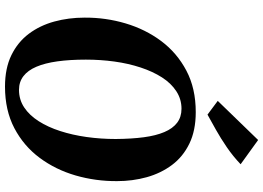

<svg xmlns="http://www.w3.org/2000/svg" viewBox="-162 -880 1052 768"><g transform="rotate(90 364.0 -496.0)"><path d="M326.5 10Q253 10 200.8 -15.5Q148.5 -41 115.2 -85.2Q82 -129.5 66.2 -187Q50.5 -244.5 50.5 -308.5Q50 -392.5 73.5 -472Q97 -551.5 144.2 -614.8Q191.5 -678 262.5 -715.5Q333.5 -753 428.5 -753Q502 -753 554.5 -727.5Q607 -702 640 -657.8Q673 -613.5 688.8 -557Q704.5 -500.5 704.5 -438Q705 -352.5 681.8 -272.2Q658.5 -192 611.2 -128.5Q564 -65 492.8 -27.5Q421.5 10 326.5 10ZM339.5 -46Q378.5 -46 409.8 -66.8Q441 -87.5 464.8 -124.8Q488.5 -162 504.2 -210.8Q520 -259.5 528 -316.2Q536 -373 536 -433Q535.5 -496.5 529 -545.2Q522.5 -594 508.2 -627.5Q494 -661 471 -678.5Q448 -696 415 -696Q376.5 -696 344.8 -675.2Q313 -654.5 289.5 -617.8Q266 -581 250 -532.5Q234 -484 226.2 -428Q218.5 -372 218.5 -313.5Q218.5 -249 225.5 -199.2Q232.5 -149.5 247 -115.5Q261.5 -81.5 284.5 -63.8Q307.5 -46 339.5 -46ZM438.5 -800 383.5 -841 540 -1002.5 637 -932.5Q605 -902 569.2 -877.5Q533.5 -853 499.5 -834Q465.5 -815 438.5 -800Z"/></g></svg>

Font: Merriweather 28pt ExtraBold
Style: Italic
Weight: 800
Italic angle: -7.8°
Version: Version 2.101